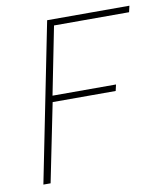

<svg xmlns="http://www.w3.org/2000/svg" viewBox="-77 -723 667 786"><g transform="rotate(-10 257.0 -330.0)"><path d="M40 0 172 -660H514L508 -634H196L140 -352H404L398 -326H136L70 0Z"/></g></svg>

Font: TypoPRO Source Sans Pro
Style: Italic
Weight: 200
Italic angle: -11°
Designer: Paul D. Hunt
Foundry: Adobe Systems Incorporated
Version: Version 1.075;PS 2.000;hotconv 1.0.86;makeotf.lib2.5.63406